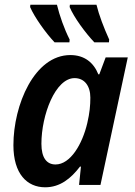

<svg xmlns="http://www.w3.org/2000/svg" viewBox="-20 -786 572 816"><path d="M381 -606H443L444 -618C421 -669 401 -721 390 -766H277L276 -756C294 -713 342 -647 381 -606ZM212 -606H275L276 -618C253 -663 233 -720 222 -766H109L108 -756C126 -714 174 -646 212 -606ZM172 10C235 10 281 -27 320 -78H324L316 0H407L523 -542H429L402 -470H398C378 -520 339 -552 279 -552C126 -552 37 -340 37 -169C37 -47 95 10 172 10ZM216 -87C178 -87 156 -116 156 -175C156 -297 215 -454 297 -454C339 -454 364 -421 364 -371C364 -338 361 -306 351 -263C330 -173 279 -87 216 -87Z"/></svg>

Font: Noto Sans SemiCondensed SemiBold
Style: Italic
Weight: 600
Width: 4
Italic angle: -12°
Designer: Monotype Design Team
Foundry: Monotype Imaging Inc.
Version: Version 2.013